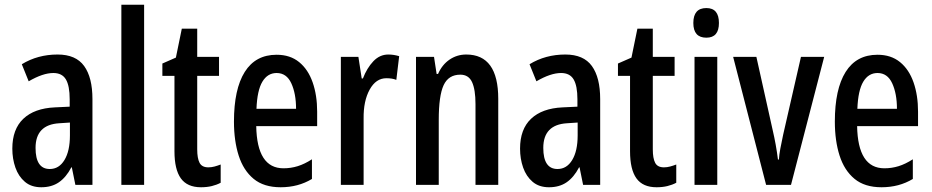

<svg xmlns="http://www.w3.org/2000/svg" viewBox="-20 -780 3931 810"><path d="M223 -550Q300 -550 335 -501.5Q370 -453 370 -362V0H298L283 -74H281Q259 -32 228.5 -11Q198 10 154 10Q112 10 85 -13Q58 -36 45 -73Q32 -110 32 -153Q32 -235 78.5 -279Q125 -323 211 -327L274 -330V-361Q274 -418 258 -445Q242 -472 205 -472Q161 -472 101 -437L72 -509Q139 -550 223 -550ZM230 -260Q130 -254 130 -156Q130 -67 190 -67Q229 -67 252 -105Q275 -143 275 -209V-263Z M588 0H492V-760H588Z M859 -74Q872 -74 885 -77.5Q898 -81 911 -86V-9Q894 0 873.5 5Q853 10 828 10Q770 10 743 -27.5Q716 -65 716 -142V-460H665V-512L722 -537L747 -659H812V-540H904V-460H812V-150Q812 -112 822 -93Q832 -74 859 -74Z M1147 -549Q1204 -549 1242 -518Q1280 -487 1299 -432.5Q1318 -378 1318 -309V-248H1061Q1064 -70 1176 -70Q1207 -70 1236 -79Q1265 -88 1296 -108V-25Q1238 10 1164 10Q1093 10 1050 -25.5Q1007 -61 987 -123.5Q967 -186 967 -267Q967 -404 1012.5 -476.5Q1058 -549 1147 -549ZM1147 -472Q1109 -472 1087 -435.5Q1065 -399 1062 -321H1229Q1229 -385 1209 -428.5Q1189 -472 1147 -472Z M1618 -550Q1641 -550 1664 -543L1652 -443Q1635 -450 1610 -450Q1566 -450 1539.5 -402Q1513 -354 1514 -280V0H1418V-540H1492L1506 -449H1511Q1528 -493 1555 -521.5Q1582 -550 1618 -550Z M1947 -550Q2082 -550 2082 -363V0H1986V-341Q1986 -402 1971.5 -433.5Q1957 -465 1922 -465Q1872 -465 1851.5 -420.5Q1831 -376 1831 -274V0H1735V-540H1811L1822 -468H1828Q1845 -507 1876.5 -528.5Q1908 -550 1947 -550Z M2365 -550Q2442 -550 2477 -501.5Q2512 -453 2512 -362V0H2440L2425 -74H2423Q2401 -32 2370.5 -11Q2340 10 2296 10Q2254 10 2227 -13Q2200 -36 2187 -73Q2174 -110 2174 -153Q2174 -235 2220.5 -279Q2267 -323 2353 -327L2416 -330V-361Q2416 -418 2400 -445Q2384 -472 2347 -472Q2303 -472 2243 -437L2214 -509Q2281 -550 2365 -550ZM2372 -260Q2272 -254 2272 -156Q2272 -67 2332 -67Q2371 -67 2394 -105Q2417 -143 2417 -209V-263Z M2781 -74Q2794 -74 2807 -77.5Q2820 -81 2833 -86V-9Q2816 0 2795.5 5Q2775 10 2750 10Q2692 10 2665 -27.5Q2638 -65 2638 -142V-460H2587V-512L2644 -537L2669 -659H2734V-540H2826V-460H2734V-150Q2734 -112 2744 -93Q2754 -74 2781 -74Z M2960 -746Q3013 -746 3013 -683Q3013 -621 2960 -621Q2905 -621 2905 -683Q2905 -746 2960 -746ZM3006 -540V0H2910V-540Z M3212 0 3073 -540H3171L3240 -230Q3247 -200 3252.5 -169.5Q3258 -139 3262 -107H3266Q3267 -126 3272 -153Q3277 -180 3284 -212L3359 -540H3457L3317 0Z M3682 -549Q3739 -549 3777 -518Q3815 -487 3834 -432.5Q3853 -378 3853 -309V-248H3596Q3599 -70 3711 -70Q3742 -70 3771 -79Q3800 -88 3831 -108V-25Q3773 10 3699 10Q3628 10 3585 -25.5Q3542 -61 3522 -123.5Q3502 -186 3502 -267Q3502 -404 3547.5 -476.5Q3593 -549 3682 -549ZM3682 -472Q3644 -472 3622 -435.5Q3600 -399 3597 -321H3764Q3764 -385 3744 -428.5Q3724 -472 3682 -472Z"/></svg>

Font: Noto Sans Georgian ExtraCondensed Medium
Style: Regular
Weight: 500
Width: 2
Designer: Monotype Design Team, Akaki Razmadze
Foundry: Google LLC
Version: Version 2.005; ttfautohint (v1.8.4.7-5d5b)